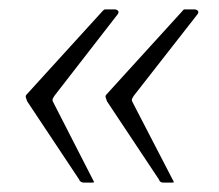

<svg xmlns="http://www.w3.org/2000/svg" viewBox="-20 -466 467 409"><path d="M349 -81Q351 -78 350 -77.5Q349 -77 343 -77H327Q324 -77 321.5 -79Q319 -81 319 -83L208 -250Q206 -255 205 -258.5Q204 -262 207 -265L369 -443Q371 -446 372.5 -446Q374 -446 376 -446H394Q398 -446 401 -443.5Q404 -441 401 -436L265 -262Q263 -259 261.5 -256Q260 -253 262 -249ZM179 -81Q181 -78 180 -77.5Q179 -77 174 -77H158Q155 -77 152 -79Q149 -81 149 -83L38 -250Q36 -255 35 -258.5Q34 -262 37 -265L199 -443Q202 -446 203.5 -446Q205 -446 207 -446H225Q228 -446 231 -443.5Q234 -441 231 -436L96 -262Q94 -259 92.5 -256Q91 -253 93 -249Z"/></svg>

Font: Libre Franklin Thin ExtraLight
Style: Italic
Weight: 250
Italic angle: -8°
Version: Version 3.000